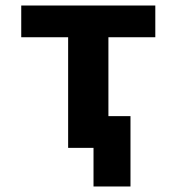

<svg xmlns="http://www.w3.org/2000/svg" viewBox="-20 -536 640 696"><path d="M227 0H319V140H453V-115H373V-401H543V-516H57V-401H227Z"/></svg>

Font: IBM Plex Mono
Style: Bold
Weight: 700
Monospace: yes
Designer: Mike Abbink, Paul van der Laan, Pieter van Rosmalen
Foundry: Bold Monday
Version: Version 2.004